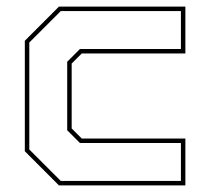

<svg xmlns="http://www.w3.org/2000/svg" viewBox="-20 -560 642 580"><path d="M158 0 55 -103V-437L158 -540H540V-398.5H227L196.5 -368V-172L227 -141.5H540V0ZM163.5 -13.5H526.5V-128H221.5L183 -166.5V-373.5L221.5 -412H526.5V-526.5H163.5L68.5 -431.5V-108.5Z"/></svg>

Font: Tourney Thin
Style: Regular
Weight: 100
Designer: Tyler Finck
Foundry: Etcetera Type Co
Version: Version 1.015